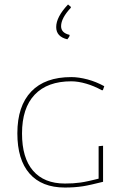

<svg xmlns="http://www.w3.org/2000/svg" viewBox="-20 -841 572 864"><path d="M300.8 -494.1Q334 -494.1 374.5 -483.4Q412.6 -473.1 449.2 -453.1L442.9 -435.1H438Q402.3 -454.6 368.2 -464.4Q331.5 -475.1 300.8 -475.1Q193.4 -475.1 136.2 -415Q79.1 -355 79.1 -240.2Q79.1 -130.4 128.4 -73.2Q178.2 -15.1 272 -15.1Q285.6 -15.1 308.1 -16.1Q319.3 -16.6 341.8 -19.5Q356.9 -21.5 378.9 -26.4Q386.2 -27.8 401.9 -31.7Q417.5 -35.6 423.8 -37.1V-183.1L443.8 -185.1V-22.9Q435.1 -20.5 395 -11.2Q369.6 -5.4 353.5 -2.9Q334 0 314 1.5Q293.9 2.9 272 2.9Q168 2.9 112.8 -60.1Q58.1 -122.6 58.1 -241.2Q58.1 -363.8 120.6 -429.2Q182.6 -494.1 300.8 -494.1ZM283.2 -664.1Q232.9 -675.8 232.9 -719.2Q232.9 -764.6 286.1 -820.8L298.8 -810.1V-806.2Q254.9 -759.3 254.9 -723.1Q254.9 -692.9 293 -684.1V-680.2Q292.5 -677.2 289.6 -672.9Q288.6 -671.4 286.1 -668.2Q283.7 -665 283.2 -664.1Z"/></svg>

Font: Datalegreya
Style: Gradient
Weight: 400
Designer: Figs Lab
Foundry: Figs Lab
Version: Version 1.002;PS 001.002;hotconv 1.0.70;makeotf.lib2.5.58329